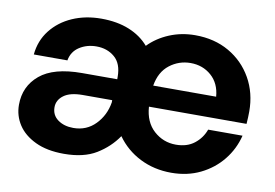

<svg xmlns="http://www.w3.org/2000/svg" viewBox="-61 -605 1023 715"><g transform="rotate(10 450.0 -248.0)"><path d="M218 12Q154 12 110 -9Q66 -30 44 -64Q22 -98 22 -139Q22 -209 74 -252.5Q126 -296 233 -296H366V-305Q366 -355 338 -379Q310 -403 269 -403Q233 -403 205 -385Q177 -367 171 -333H44Q49 -386 80 -425.5Q111 -465 160 -486.5Q209 -508 269 -508Q329 -508 374.5 -489.5Q420 -471 449 -437Q481 -470 526.5 -489Q572 -508 624 -508Q697 -508 752.5 -476Q808 -444 839.5 -388.5Q871 -333 871 -263Q871 -242 869 -216H500Q504 -158 539.5 -126Q575 -94 623 -94Q665 -94 692.5 -115.5Q720 -137 732 -170H862Q849 -118 816 -77Q783 -36 734 -12Q685 12 624 12Q559 12 505.5 -15Q452 -42 418 -90Q388 -46 340.5 -17Q293 12 218 12ZM502 -296H740Q736 -346 703.5 -374.5Q671 -403 625 -403Q581 -403 546 -376Q511 -349 502 -296ZM236 -89Q286 -89 319.5 -123.5Q353 -158 361 -208V-216H250Q202 -216 178 -198Q154 -180 154 -153Q154 -123 177.5 -106Q201 -89 236 -89Z"/></g></svg>

Font: HostGroteskBold
Style: Bold
Weight: 700
Designer: Doukan Karapınar based on Poppins by Indian Type Foundry, Jonny Pinhorn
Foundry: Element Type
Version: Version 1.001; ttfautohint (v1.8.4.7-5d5b)